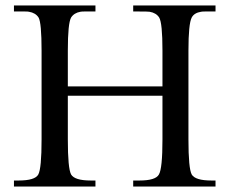

<svg xmlns="http://www.w3.org/2000/svg" viewBox="-20 -682 842 702"><path d="M228 -332V-172Q228 -66 240 -44Q253 -22 312 -22H329V0H31V-22H48Q108 -22 120 -44Q132 -66 132 -172V-497Q132 -599 121 -618Q110 -635 86 -639Q82 -640 71 -640H31V-662H329V-640H289Q279 -640 274 -639Q251 -635 240 -618Q228 -597 228 -497V-366H574V-497Q574 -598 562 -618Q551 -635 527 -639Q522 -640 485 -640H467V-662H768V-640H730Q720 -640 715 -639Q690 -635 681 -618Q669 -595 669 -497V-172Q669 -66 681 -44Q694 -22 753 -22H768V0H467V-22H490Q549 -22 561 -44Q574 -66 574 -172V-332Z"/></svg>

Font: New Athena Unicode
Style: Regular
Weight: 400
Designer: J. Rusten 1997; rev. by R. Hancock 2001, 2002, rev. by D. Mastronarde 2002-2021
Foundry: GreekKeys New Athena Unicode
Version: Version 5.008